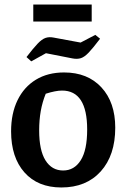

<svg xmlns="http://www.w3.org/2000/svg" viewBox="-20 -817 558 848"><path d="M251 11Q147 11 88 -55.5Q29 -122 29 -237Q29 -316 57.5 -374.5Q86 -433 138.5 -465Q191 -497 263 -497Q367 -497 428 -431Q489 -365 489 -253Q489 -131 425 -60Q361 11 251 11ZM259 -64Q308 -64 336.5 -109Q365 -154 365 -245Q365 -417 254 -417Q226 -417 182 -403Q167 -366 160 -326.5Q153 -287 153 -241Q153 -153 181 -108.5Q209 -64 259 -64ZM127 -722V-797H385V-722ZM118 -546 97 -565Q127 -604 146 -624Q165 -644 181 -649.5Q197 -655 217 -651L336 -629L401 -663L422 -646Q391 -605 372 -585Q353 -565 337 -560Q321 -555 300 -559L183 -582Z"/></svg>

Font: Piazzolla SemiBold
Style: Regular
Weight: 600
Designer: Juan Pablo del Peral
Foundry: Huerta Tipografica
Version: Version 1.330